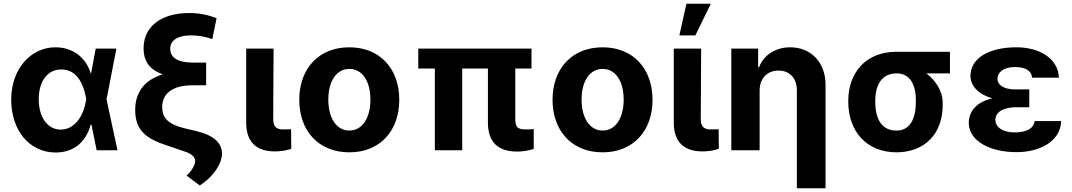

<svg xmlns="http://www.w3.org/2000/svg" viewBox="-20 -807 5754 1031"><path d="M278 12C376 12 442 -44 467 -138H471L499 0H611L552 -273L605 -546H494L469 -413H467C441 -501 368 -553 278 -553C146 -553 41 -439 40 -272C41 -104 139 11 278 12ZM188 -274C188 -367 232 -434 309 -434C384 -434 425 -373 442 -281L443 -275L441 -263C425 -171 373 -111 306 -111C235 -111 188 -178 188 -274Z M1120 -597 1143 -709C1093 -729 1046 -737 995 -737C845 -737 751 -664 751 -548C751 -478 784 -432 854 -408C757 -378 706 -313 706 -217C706 -122 748 -70 859 -32L967 5C1007 17 1028 35 1028 57C1028 78 1010 111 982 136L1053 189C1122 144 1171 77 1172 18C1172 -38 1130 -81 1031 -104L975 -117C883 -139 851 -173 851 -233C851 -308 912 -350 1016 -349H1087V-471H1011C936 -472 894 -496 894 -546C894 -590 935 -617 1004 -617C1042 -617 1076 -612 1120 -597Z M1302 -546V-146C1303 -41 1360 6 1456 6C1487 6 1519 1 1544 -8L1543 -113C1532 -113 1522 -112 1501 -112C1462 -112 1448 -128 1447 -167L1449 -546Z M1856 11C2021 11 2124 -105 2124 -271C2124 -437 2021 -553 1856 -553C1690 -553 1587 -437 1587 -271C1587 -105 1690 11 1856 11ZM1743 -272C1743 -373 1788 -437 1856 -437C1924 -437 1969 -373 1969 -272C1969 -171 1924 -106 1856 -106C1788 -106 1743 -171 1743 -272Z M2834 -546H2226V-439H2315V0H2462V-439H2600V-147C2601 -39 2658 7 2759 7C2789 7 2818 1 2846 -7V-114C2833 -112 2820 -112 2803 -112C2758 -112 2747 -125 2747 -170V-439H2834Z M3216 11C3381 11 3484 -105 3484 -271C3484 -437 3381 -553 3216 -553C3050 -553 2947 -437 2947 -271C2947 -105 3050 11 3216 11ZM3103 -272C3103 -373 3148 -437 3216 -437C3284 -437 3329 -373 3329 -272C3329 -171 3284 -106 3216 -106C3148 -106 3103 -171 3103 -272Z M3598 -546V-146C3599 -41 3656 6 3752 6C3783 6 3815 1 3840 -8L3839 -113C3828 -113 3818 -112 3797 -112C3758 -112 3744 -128 3743 -167L3745 -546ZM3628 -617H3714L3797 -787H3666Z M4059 -321C4059 -386 4100 -428 4160 -428C4222 -428 4259 -386 4259 -322V204H4413V-352C4413 -470 4337 -553 4223 -553C4145 -553 4081 -512 4056 -446H4051V-546H3907V0H4059Z M4535 -267V-259C4536 -104 4630 10 4794 11C4951 10 5043 -94 5042 -244V-253C5043 -317 5004 -376 4954 -413H5081V-529H4794C4628 -529 4536 -416 4535 -267ZM4680 -259V-267C4680 -349 4714 -413 4794 -413C4869 -413 4898 -349 4898 -269V-260C4898 -171 4867 -105 4794 -106C4713 -105 4680 -171 4680 -259Z M5182 -147C5183 -51 5293 10 5439 10C5561 10 5675 -46 5678 -157H5536C5531 -120 5498 -96 5427 -96C5359 -96 5325 -128 5325 -163C5325 -212 5380 -230 5430 -231H5507V-327H5430C5373 -327 5336 -349 5336 -385C5337 -417 5367 -447 5429 -447C5480 -447 5518 -432 5522 -390H5666C5662 -494 5561 -553 5438 -553C5295 -553 5192 -498 5191 -399C5192 -344 5236 -299 5309 -279C5230 -261 5183 -215 5182 -147Z"/></svg>

Font: Wafeq
Style: Bold
Weight: 700
Designer: Rasmus Andersson & Azza Alameddine
Foundry: Google & TypeTogether
Version: Version 3.000;FEAKit 1.0